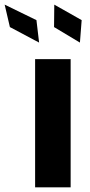

<svg xmlns="http://www.w3.org/2000/svg" viewBox="-89 -797 381 817"><path d="M60.4 0H211.6V-545.5H60.4ZM77.4 -615.8 66.1 -711.3 -69.2 -777.3 -46.9 -681.8ZM251.1 -615.8 258.5 -711.3 142 -777.3 141 -681.8Z"/></svg>

Font: Inter-Hewn
Style: Bold
Weight: 700
Designer: Rasmus Andersson
Foundry: rsms
Version: Version 3.012;git-f93a4a705